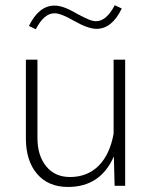

<svg xmlns="http://www.w3.org/2000/svg" viewBox="-20 -722 603 746"><path d="M119.1 -608.4C140.6 -649.9 164.6 -670.4 191.4 -670.4C208.5 -670.4 232.9 -661.1 265.6 -642.1C303.2 -620.6 333 -609.9 355 -609.9C395 -609.9 427.7 -636.2 453.1 -689L425.8 -701.7C404.3 -660.2 379.9 -639.6 353 -639.6C336.9 -639.6 317.9 -647.9 280.3 -668C237.8 -692.9 213.4 -700.2 191.4 -700.2C151.4 -700.2 118.2 -673.8 92.3 -621.1ZM80.6 -183.6C80.6 -126 95.2 -80.1 124 -46.4C152.8 -12.7 192.9 4.4 244.1 4.4C328.6 4.4 387.7 -35.2 422.4 -114.3L425.3 0H466.3V-490.2H421.4V-202.6C402.3 -95.2 342.3 -34.2 252.4 -34.2C212.9 -34.2 182.1 -47.9 159.7 -75.7C136.7 -103.5 125.5 -140.1 125.5 -186.5V-490.2H80.6Z"/></svg>

Font: Estedad ExtraLight
Style: Regular
Weight: 200
Designer: Amin Abedi
Version: Version 7.3